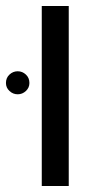

<svg xmlns="http://www.w3.org/2000/svg" viewBox="-54 -619 334 639"><path d="M85 -599.1H174.8V0H85ZM-34.2 -342.8Q-34.2 -359.9 -22.5 -370.8Q-10.7 -381.8 4.9 -381.8Q20.5 -381.8 32.2 -370.8Q43.9 -359.9 43.9 -342.8Q43.9 -327.1 32.2 -316.2Q20.5 -305.2 4.9 -305.2Q-10.7 -305.2 -22.5 -316.2Q-34.2 -327.1 -34.2 -342.8Z"/></svg>

Font: Liberation Sans
Style: Regular
Weight: 400
Designer: Steve Matteson
Foundry: Ascender Corporation
Version: Version 2.00.1